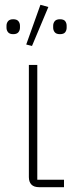

<svg xmlns="http://www.w3.org/2000/svg" viewBox="-20 -778 315 798"><path d="M246 -31V0H143Q121 0 110.5 -11Q100 -22 100 -42V-508H135V-31ZM229 -636Q214 -636 207.5 -644Q201 -652 201 -663V-671Q201 -682 207.5 -690Q214 -698 229 -698Q245 -698 251 -690Q257 -682 257 -671V-663Q257 -652 251 -644Q245 -636 229 -636ZM35 -636Q20 -636 13.5 -644Q7 -652 7 -663V-671Q7 -682 13.5 -690Q20 -698 35 -698Q50 -698 56.5 -690Q63 -682 63 -671V-663Q63 -652 56.5 -644Q50 -636 35 -636ZM181 -749 113 -587 89 -593 148 -758Z"/></svg>

Font: IBM Plex Sans ExtraLight
Style: Regular
Weight: 250
Designer: Mike Abbink, Paul van der Laan, Pieter van Rosmalen
Foundry: Bold Monday
Version: Version 3.201